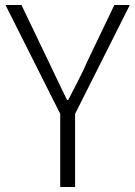

<svg xmlns="http://www.w3.org/2000/svg" viewBox="-20 -749 542 769"><path d="M221.2 0V-293L2 -729H65.9L172.9 -505.9Q192.4 -466.3 210.4 -427.5Q228.5 -388.7 249 -348.1H252.9Q273.9 -388.7 293.9 -427.5Q314 -466.3 331.1 -505.9L438 -729H500L280.8 -293V0Z"/></svg>

Font: Source Han Sans CN Light
Style: Regular
Weight: 300
Designer: Ryoko NISHIZUKA  (kana, bopomofo & ideographs); Paul D. Hunt (Latin, Greek & Cyrillic); Sandoll Communications , Soo-you
Foundry: Adobe
Version: Version 2.000;hotconv 1.0.107;makeotfexe 2.5.65593